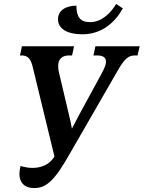

<svg xmlns="http://www.w3.org/2000/svg" viewBox="-20 -950 733 980"><path d="M401 -775C502 -775 568 -838 607 -907L573 -930C548 -888 502 -837 440 -837C389 -837 370 -864 370 -921C315 -921 276 -896 276 -852C276 -805 320 -775 401 -775ZM154 10C217 10 259 -29 336 -165L581 -590C616 -651 636 -667 669 -667H682L693 -714H467L457 -667H476C505 -667 521 -657 521 -635C521 -620 513 -602 499 -575L384 -364C370 -337 359 -316 347 -293C343 -318 338 -339 331 -368L281 -580C278 -591 277 -601 277 -614C277 -643 292 -667 332 -667H348L358 -714H92L82 -667H90C125 -667 138 -647 148 -604L258 -151L251 -141C226 -107 187 -93 145 -93C125 -93 105 -97 85 -103C81 -88 79 -75 79 -63C79 -17 106 10 154 10Z"/></svg>

Font: Noto Serif Condensed SemiBold
Style: Italic
Weight: 600
Width: 3
Italic angle: -12°
Designer: Monotype Design Team
Foundry: Monotype Imaging Inc.
Version: Version 2.014